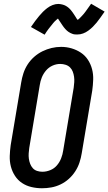

<svg xmlns="http://www.w3.org/2000/svg" viewBox="-20 -996 578 1024"><path d="M204 8Q175 8 147.5 1.5Q120 -5 97.5 -20Q75 -35 60 -58Q45 -81 38 -108Q31 -135 32 -164Q33 -193 37 -222L93 -556Q97 -581 105 -605.5Q113 -630 127.5 -652.5Q142 -675 162.5 -693Q183 -711 206.5 -722.5Q230 -734 255 -740Q280 -746 306 -746Q335 -746 362 -738Q389 -730 411.5 -715Q434 -700 449 -677Q464 -654 471 -627Q478 -600 477 -571Q476 -542 472 -513L416 -179Q412 -154 404 -129.5Q396 -105 381.5 -82.5Q367 -60 347 -42Q327 -24 303 -12.5Q279 -1 254 3.5Q229 8 204 8ZM206 -80Q227 -80 248 -88.5Q269 -97 283.5 -114Q298 -131 306 -151.5Q314 -172 317 -193L373 -528Q375 -543 376 -557.5Q377 -572 375 -586.5Q373 -601 368 -614Q363 -627 353.5 -636.5Q344 -646 330 -650.5Q316 -655 301 -655Q280 -655 260 -646Q240 -637 225.5 -620Q211 -603 203 -583Q195 -563 192 -542L136 -207Q134 -193 133 -178Q132 -163 134 -149Q136 -135 141 -122Q146 -109 155 -99Q164 -89 177.5 -84.5Q191 -80 206 -80ZM218 -811 145 -852Q157 -870 168 -884.5Q179 -899 189 -911Q199 -923 209 -933Q219 -943 232 -953Q245 -963 260.5 -969Q276 -975 291 -975Q297 -975 302 -974Q307 -973 312 -972Q317 -971 322 -969Q327 -967 331.5 -964.5Q336 -962 340 -959Q344 -956 347.5 -953Q351 -950 355 -945.5Q359 -941 362 -937Q365 -933 368 -929Q371 -925 373 -921.5Q375 -918 378 -914Q381 -910 383.5 -905.5Q386 -901 389 -896.5Q392 -892 394 -890Q398 -892 403.5 -897.5Q409 -903 412.5 -906.5Q416 -910 419.5 -914Q423 -918 427.5 -923Q432 -928 436 -934Q440 -940 445 -946.5Q450 -953 455 -960.5Q460 -968 466 -976L538 -934Q526 -917 515.5 -902Q505 -887 495 -875Q485 -863 475 -853Q465 -843 451.5 -833Q438 -823 423 -817.5Q408 -812 392 -812Q386 -812 379.5 -812.5Q373 -813 367.5 -815Q362 -817 356.5 -819.5Q351 -822 346 -825.5Q341 -829 337 -832.5Q333 -836 328.5 -841Q324 -846 320.5 -850.5Q317 -855 314 -859.5Q311 -864 308 -868.5Q305 -873 301 -879Q297 -885 294 -889.5Q291 -894 289 -897Q285 -894 279.5 -889Q274 -884 270.5 -880.5Q267 -877 263.5 -872.5Q260 -868 256 -863Q252 -858 247.5 -852.5Q243 -847 238 -840.5Q233 -834 228 -826.5Q223 -819 218 -811Z"/></svg>

Font: Iosevka Curly Slab SmBdObl
Style: Regular
Weight: 600
Italic angle: -9°
Monospace: yes
Designer: Belleve Invis
Foundry: Belleve Invis
Version: Version 11.0.0; ttfautohint (v1.8.3)